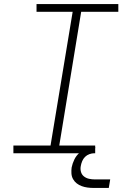

<svg xmlns="http://www.w3.org/2000/svg" viewBox="-20 -755 640 946"><path d="M46 0V-38H229L338 -697H160V-735H563V-697H380L272 -38H449V0ZM441 171Q426 171 411 169Q396 167 382.5 162Q369 157 358 148.5Q347 140 340 127.5Q333 115 332 100Q331 85 333 70Q337 50 346.5 30.5Q356 11 372.5 -3Q389 -17 409.5 -23Q430 -29 450 -29L445 0Q433 0 420.5 4.5Q408 9 399 18Q390 27 385 39Q380 51 378 63Q375 78 379 92Q383 106 394 114.5Q405 123 419 126Q433 129 448 129H523L516 171Z"/></svg>

Font: Iosevka Curly Slab XLtExObl
Style: Regular
Weight: 200
Width: 7
Italic angle: -9°
Monospace: yes
Designer: Belleve Invis
Foundry: Belleve Invis
Version: Version 11.0.0; ttfautohint (v1.8.3)